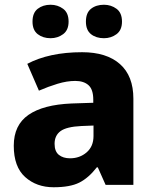

<svg xmlns="http://www.w3.org/2000/svg" viewBox="-20 -779 650 809"><path d="M326 -559Q429 -559 485.5 -509Q542 -459 542 -363V0H425L392 -74H388Q353 -29 314 -9.5Q275 10 206 10Q134 10 86 -33Q38 -76 38 -165Q38 -252 100 -295Q162 -338 282 -343L373 -346V-359Q373 -402 353 -420Q333 -438 297 -438Q262 -438 222.5 -426Q183 -414 144 -397L95 -510Q140 -534 198 -546.5Q256 -559 326 -559ZM323 -248Q260 -245 235 -226.5Q210 -208 210 -173Q210 -141 228 -126.5Q246 -112 275 -112Q316 -112 345 -137Q374 -162 374 -206V-250ZM117 -688Q117 -725 139 -742Q161 -759 193 -759Q223 -759 246 -742Q269 -725 269 -688Q269 -652 246 -635Q223 -618 193 -618Q161 -618 139 -635Q117 -652 117 -688ZM342 -688Q342 -725 363.5 -742Q385 -759 418 -759Q448 -759 471 -742Q494 -725 494 -688Q494 -652 471 -635Q448 -618 418 -618Q385 -618 363.5 -635Q342 -652 342 -688Z"/></svg>

Font: Noto Sans Meetei Mayek ExtraBold
Style: Regular
Weight: 800
Designer: Monotype Design Team and Neelakash Kshetrimayum
Foundry: Monotype Imaging Inc.
Version: Version 2.002; ttfautohint (v1.8.4.7-5d5b)